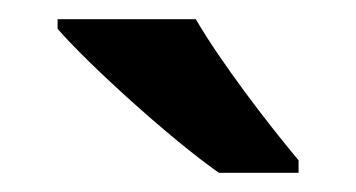

<svg xmlns="http://www.w3.org/2000/svg" viewBox="-20 -786 371 200"><path d="M184 -766H40V-756C72 -719 158 -641 208 -606H291V-619C260 -656 210 -721 184 -766Z"/></svg>

Font: Noto Sans Bamum SemiBold
Style: Regular
Weight: 600
Designer: Monotype Design Team
Foundry: Monotype Imaging Inc.
Version: Version 2.002